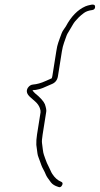

<svg xmlns="http://www.w3.org/2000/svg" viewBox="-20 -674 427 822"><path d="M387.2 -645C387.1 -653 381.6 -655.9 370.6 -653.8C359.6 -651.6 351.4 -649.4 346 -647C312.7 -632.4 284.7 -603.8 261.9 -561C258.3 -555.7 254.6 -550.2 250.7 -544.6C246.7 -539 242 -527.9 236.5 -511.5C234.6 -505.8 232.2 -499 229.3 -491C226.3 -483 223.6 -471 221.1 -455L204.1 -348C203.7 -345.3 202.9 -342.3 201.7 -339C200.9 -338.3 198 -337 193.1 -335C188.1 -333 182 -330.3 174.8 -327C156.2 -318.4 138.2 -313.4 120.9 -312C112.5 -311.3 105.2 -306.7 99.2 -298C90.8 -284.4 94.6 -270.7 110.7 -257C115.4 -253 122.3 -246.9 131.4 -238.8C140.5 -230.6 146.8 -221.5 150.5 -211.5C153.3 -203.8 154.3 -197.7 153.6 -193L138.5 -98C136 -82 135 -67.3 135.5 -54L140.3 -17.5C141 -11.8 142.6 -6 145 0C147.4 6 149.5 11.7 151.3 17C153.1 22.3 155.1 27.8 157.2 33.5C159.3 39.2 162.3 45.5 166.2 52.5C170.1 59.5 173.4 66.5 176.1 73.4C178.8 80.4 186.2 91.5 198.1 106.9C204.8 115.5 215.1 121.8 229 126C235.8 129.3 241.4 127.2 245.6 119.5C249.8 111.8 248.4 106.7 241.5 104C227 98.2 214.4 87 203.8 70.5C200.6 65.5 198.2 60.8 196.5 56.5C194.9 52.2 192.3 46.7 188.7 40C183.2 30 178.4 18.7 174 6C172.2 0.7 170.3 -4.8 168.2 -10.5C166.1 -16.2 164.5 -23.8 163.4 -33.3C162.4 -42.9 161.2 -52.4 159.8 -61.8C158.8 -68.3 159.7 -80.3 162.5 -98L178 -196C179.1 -202.7 177.1 -213.3 172.1 -228C166.3 -241.2 152.1 -256.8 129.6 -275C122.6 -281.7 119.3 -286 119.6 -288C137.1 -288 157.5 -293.7 180.8 -305C187.7 -308.3 194.6 -311.3 201.7 -314C216.7 -320 225.5 -331.3 228.1 -348L245.1 -455C247.1 -467.7 250.2 -479.8 254.3 -491.5C256.1 -496.5 258 -501.7 259.8 -507C261.6 -512.3 263.4 -517.3 265.2 -522C266.9 -526.7 270 -532.3 274.3 -538.9C278.6 -545.5 284.9 -556 293 -570.5C297.3 -578.1 305.3 -587.8 316.9 -599.5C323.3 -605.8 330.9 -612.2 339.7 -618.7C348.5 -625.1 360.3 -629.2 374.9 -631C383.1 -632.3 387.2 -637 387.2 -645Z"/></svg>

Font: Proton
Style: SeBdIt
Weight: 500
Version: Version 1.017